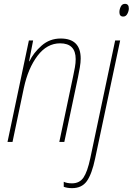

<svg xmlns="http://www.w3.org/2000/svg" viewBox="-20 -737 689 997"><path d="M649 -693Q649 -717 629 -717Q614 -717 607 -702.5Q600 -688 600 -674Q600 -651 620 -651Q634 -651 641.5 -665.5Q649 -680 649 -693ZM45 0 104 -281Q126 -383 175 -447.5Q224 -512 292 -512Q373 -512 373 -430Q373 -410 369 -387.5Q365 -365 360 -342L288 0H314L385 -336Q390 -360 394.5 -386.5Q399 -413 399 -433Q399 -537 295 -537Q238 -537 196 -500Q154 -463 133 -419H131L152 -527H130L19 0ZM474 86 604 -527H578L449 84Q434 155 413.5 185Q393 215 354 215Q328 215 311 207V233Q330 240 354 240Q405 240 431 203.5Q457 167 474 86Z"/></svg>

Font: Noto Sans Display SemiCondensed Thin
Style: Italic
Weight: 250
Width: 4
Designer: Monotype Design team
Foundry: Monotype Imaging Inc.
Version: 1.000